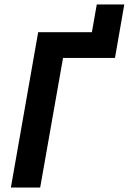

<svg xmlns="http://www.w3.org/2000/svg" viewBox="-20 -845 580 865"><path d="M29 0H161L264 -584H498L540 -825H416L394 -700H152Z"/></svg>

Font: Fixel Text 20240404 SemiBold
Style: Italic
Weight: 600
Width: 4
Italic angle: -10°
Designer: AlfaBravo + MacPaw
Foundry: Kyrylo Tkachov, Marchela Mozhyna, Serhii Makarenko, Maria Weinstein, Zakhar Kryvoshyya
Version: Version 1.211;Glyphs 3.2 (3225)